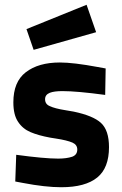

<svg xmlns="http://www.w3.org/2000/svg" viewBox="-20 -773 512 805"><path d="M237 12Q338 12 388 -29Q437 -69 437 -156Q437 -227 403 -258Q370 -288 289 -305L254 -311Q210 -318 189 -328Q169 -336 169 -357Q169 -376 189 -384Q207 -391 242 -391Q303 -391 421 -375L423 -486L390 -492Q288 -511 231 -511Q141 -511 88 -470Q36 -430 36 -344Q36 -291 56 -262Q75 -233 108 -219Q141 -205 190 -196Q206 -193 215 -192Q261 -185 284 -175Q304 -166 304 -146Q304 -124 283 -116Q259 -108 224 -108Q166 -108 48 -124L44 -12L76 -6Q170 12 237 12ZM91 -651 121 -564 383 -638 343 -753Z"/></svg>

Font: Online Auction - Bold
Style: Bold
Weight: 500
Designer: Mohamed Mostafa, the designer of Online Auction
Foundry: Kief Type Foundry
Version: ""